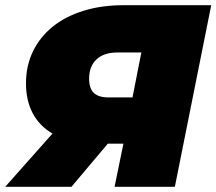

<svg xmlns="http://www.w3.org/2000/svg" viewBox="-46 -719 833 739"><path d="M-26 0 156 -205Q106 -234 80 -283Q54 -332 54 -398Q54 -466 81 -521.5Q108 -577 157 -616.5Q206 -656 275.5 -677.5Q345 -699 429 -699H767L627 0H395L429 -166H369L229 0ZM464 -344 498 -517H406Q354 -517 325.5 -490.5Q297 -464 297 -416Q297 -379 315 -361.5Q333 -344 372 -344Z"/></svg>

Font: Argentum Sans Black
Style: Italic
Weight: 900
Italic angle: -11°
Designer: Julieta Ulanovsky (font), Cristiano Sobral (main changes and remaster)
Foundry: Julieta Ulanovsky (font), Cristiano Sobral (main changes and remaster)
Version: Version 2.007;June 15, 2022;FontCreator 14.0.0.2814 64-bit; 